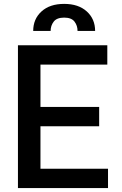

<svg xmlns="http://www.w3.org/2000/svg" viewBox="-20 -958 623 978"><path d="M530.2 -98.4V0H71.4V-727.3H526.6V-628.9H186.1V-413.4H485.1V-315H186.1V-98.4ZM464.5 -800.4H375Q375 -827.4 359.6 -847.8Q344.1 -868.3 306.8 -868.3Q269.2 -868.3 253.6 -847.8Q237.9 -827.4 237.9 -800.4H149.1Q149.1 -861.2 191.4 -899.7Q233.7 -938.2 306.8 -938.2Q379.6 -938.2 422.1 -899.7Q464.5 -861.2 464.5 -800.4Z"/></svg>

Font: Interface Medium
Style: Regular
Weight: 500
Designer: Rasmus Andersson
Foundry: rsms
Version: Version 1.8